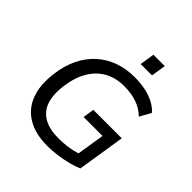

<svg xmlns="http://www.w3.org/2000/svg" viewBox="-236 -1075 1256 1256"><g transform="rotate(45 391.5 -447.5)"><path d="M397 9Q287 9 214 -34.5Q141 -78 110.5 -159.5Q80 -241 95 -355Q106 -441 138.5 -507.5Q171 -574 222 -620Q273 -666 339 -690Q405 -714 484 -714Q538 -714 584 -704.5Q630 -695 667.5 -675.5Q705 -656 729 -628L686 -550Q646 -589 594 -606.5Q542 -624 477 -624Q401 -624 342.5 -592Q284 -560 246.5 -497.5Q209 -435 197 -344Q179 -210 234.5 -144Q290 -78 411 -78Q467 -78 515.5 -86.5Q564 -95 603 -111L570 -58L607 -293H432L444 -371H707L655 -40Q623 -26 580 -15Q537 -4 489.5 2.5Q442 9 397 9ZM451 -802 467 -904H572L556 -802Z"/></g></svg>

Font: Nunito Sans 7pt Medium
Style: Italic
Weight: 500
Italic angle: -9°
Designer: Vernon Adams
Foundry: Vernon Adams
Version: Version 3.101;gftools[0.9.27]